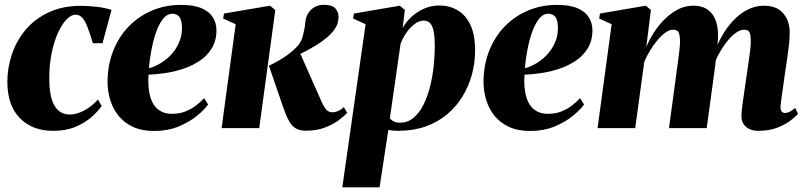

<svg xmlns="http://www.w3.org/2000/svg" viewBox="-20 -550 3459 824"><path d="M208 11.5Q119 11.5 65.5 -42.8Q12 -97 11.5 -198.5Q11.5 -259 31.2 -317.5Q51 -376 90.5 -422.8Q130 -469.5 189.5 -497.2Q249 -525 328 -525Q357.5 -525 394.8 -520.8Q432 -516.5 458.5 -507.5L420 -364.5H378.5Q365.5 -408.5 355 -435.2Q344.5 -462 332.5 -474.5Q320.5 -487 304.5 -487Q285.5 -487 265.8 -466.8Q246 -446.5 229 -409.5Q212 -372.5 201.5 -321.2Q191 -270 191.5 -208.5Q192 -151.5 203.8 -118.8Q215.5 -86 235 -72.2Q254.5 -58.5 278.5 -58.5Q302.5 -58.5 326.2 -68.8Q350 -79 369.5 -94Q389 -109 400 -123L416.5 -95.5Q400 -71.5 371.8 -46.8Q343.5 -22 303 -5.2Q262.5 11.5 208 11.5Z M873 -101.5Q859 -81.5 827.8 -55Q796.5 -28.5 749.2 -8.2Q702 12 640 12Q588 12 550.2 -5.8Q512.5 -23.5 488.5 -53.5Q464.5 -83.5 453.2 -120.5Q442 -157.5 441.5 -196.5Q441.5 -268.5 465 -329.5Q488.5 -390.5 531 -435Q573.5 -479.5 631.2 -504.2Q689 -529 756.5 -529Q811.5 -529 844.8 -514.8Q878 -500.5 893.2 -476.2Q908.5 -452 909 -421Q909 -375.5 889 -342.8Q869 -310 836.2 -288.5Q803.5 -267 764.8 -254.2Q726 -241.5 687 -236Q648 -230.5 617.5 -229.5Q615 -194.5 619 -163.8Q623 -133 634.5 -110.2Q646 -87.5 666.8 -74.5Q687.5 -61.5 718 -61.5Q750 -61.5 776 -71.8Q802 -82 822 -97.8Q842 -113.5 856 -129ZM720.5 -491Q696.5 -491 679 -468.2Q661.5 -445.5 649.2 -409.8Q637 -374 629.5 -333.5Q622 -293 619 -257.5Q634.5 -260.5 653.2 -269.8Q672 -279 691 -293.8Q710 -308.5 725.8 -329Q741.5 -349.5 751.2 -374.8Q761 -400 761 -430Q760.5 -465.5 749.2 -478.2Q738 -491 720.5 -491Z M931 0 991.5 -446 937.5 -470.5 941.5 -492 1139 -525.5 1161.5 -507 1092.5 0ZM1292.5 11Q1267.5 11 1250.5 1.5Q1233.5 -8 1221.5 -28.8Q1209.5 -49.5 1197.5 -83.5L1134 -268Q1155 -278 1173.2 -288.2Q1191.5 -298.5 1208.2 -310.2Q1225 -322 1241 -336.5Q1270.5 -361.5 1279.2 -394Q1288 -426.5 1290 -451.5Q1292 -477 1303.5 -494.5Q1315 -512 1332.5 -520.8Q1350 -529.5 1369 -529.5Q1405.5 -529.5 1419.2 -513.8Q1433 -498 1433 -478.5Q1433 -448 1416.2 -424.5Q1399.5 -401 1376 -383.5Q1362.5 -372 1338.8 -357.2Q1315 -342.5 1286 -327.2Q1257 -312 1227.2 -298.8Q1197.5 -285.5 1172 -276.5L1264 -330.5L1358.5 -117Q1371 -89 1381.2 -78.5Q1391.5 -68 1407.5 -68Q1417.5 -68 1430.5 -73.2Q1443.5 -78.5 1455.5 -90.5L1470 -65.5Q1457.5 -52 1433.5 -34Q1409.5 -16 1374.2 -2.5Q1339 11 1292.5 11Z M1449 254 1549 -446 1495.5 -470.5 1499 -492 1696 -525.5 1717.5 -507.5 1708 -429.5Q1721.5 -455 1745.5 -477.2Q1769.5 -499.5 1800.2 -513Q1831 -526.5 1865 -526.5Q1908.5 -526.5 1943.5 -506.2Q1978.5 -486 1998.8 -443.2Q2019 -400.5 2019 -333.5Q2019 -280.5 2005.2 -230Q1991.5 -179.5 1964.8 -135.8Q1938 -92 1898.2 -58.8Q1858.5 -25.5 1805.8 -7Q1753 11.5 1688.5 11.5Q1678.5 11.5 1667.8 10.5Q1657 9.5 1646.5 8L1609 254ZM1653 -41.5Q1659.5 -34 1670 -28.8Q1680.5 -23.5 1696.5 -23.5Q1729.5 -23.5 1754.2 -44Q1779 -64.5 1796.5 -98.8Q1814 -133 1825 -175.8Q1836 -218.5 1841 -264.5Q1846 -310.5 1846 -353Q1846 -387.5 1841.8 -412Q1837.5 -436.5 1827.2 -449Q1817 -461.5 1798.5 -461.5Q1777 -461.5 1756.5 -444.8Q1736 -428 1720.8 -404.5Q1705.5 -381 1699 -361Z M2486.5 -101.5Q2472.5 -81.5 2441.2 -55Q2410 -28.5 2362.8 -8.2Q2315.5 12 2253.5 12Q2201.5 12 2163.8 -5.8Q2126 -23.5 2102 -53.5Q2078 -83.5 2066.8 -120.5Q2055.5 -157.5 2055 -196.5Q2055 -268.5 2078.5 -329.5Q2102 -390.5 2144.5 -435Q2187 -479.5 2244.8 -504.2Q2302.5 -529 2370 -529Q2425 -529 2458.2 -514.8Q2491.5 -500.5 2506.8 -476.2Q2522 -452 2522.5 -421Q2522.5 -375.5 2502.5 -342.8Q2482.5 -310 2449.8 -288.5Q2417 -267 2378.2 -254.2Q2339.5 -241.5 2300.5 -236Q2261.5 -230.5 2231 -229.5Q2228.5 -194.5 2232.5 -163.8Q2236.5 -133 2248 -110.2Q2259.5 -87.5 2280.2 -74.5Q2301 -61.5 2331.5 -61.5Q2363.5 -61.5 2389.5 -71.8Q2415.5 -82 2435.5 -97.8Q2455.5 -113.5 2469.5 -129ZM2334 -491Q2310 -491 2292.5 -468.2Q2275 -445.5 2262.8 -409.8Q2250.5 -374 2243 -333.5Q2235.5 -293 2232.5 -257.5Q2248 -260.5 2266.8 -269.8Q2285.5 -279 2304.5 -293.8Q2323.5 -308.5 2339.2 -329Q2355 -349.5 2364.8 -374.8Q2374.5 -400 2374.5 -430Q2374 -465.5 2362.8 -478.2Q2351.5 -491 2334 -491Z M2773.5 -507.5 2753.5 -347.5Q2765 -376.5 2784.5 -407.5Q2804 -438.5 2830.2 -465.2Q2856.5 -492 2887.8 -508.8Q2919 -525.5 2955 -525.5Q2996.5 -525.5 3021 -505.8Q3045.5 -486 3055.2 -450.8Q3065 -415.5 3060 -368.5Q3059.5 -361.5 3058.2 -350.2Q3057 -339 3055.2 -328Q3053.5 -317 3051.5 -308.5L3034 -290.5Q3050.5 -344 3073.8 -387Q3097 -430 3126.2 -461Q3155.5 -492 3188.8 -508.8Q3222 -525.5 3258 -525.5Q3313.5 -525.5 3341.2 -493Q3369 -460.5 3369 -411Q3369 -384.5 3366 -357Q3363 -329.5 3358.8 -301.8Q3354.5 -274 3350.5 -247Q3347.5 -222.5 3343 -193.5Q3338.5 -164.5 3335 -137.8Q3331.5 -111 3329.5 -94Q3329.5 -76 3335.5 -70.5Q3341.5 -65 3348.5 -65Q3357 -65 3368.2 -70Q3379.5 -75 3392.5 -87L3405 -61Q3393.5 -48.5 3371 -31.5Q3348.5 -14.5 3314.2 -1.5Q3280 11.5 3233 11.5Q3213.5 11.5 3197.2 4.2Q3181 -3 3171.5 -17.2Q3162 -31.5 3162 -53.5Q3162 -66 3165.5 -94.5Q3169 -123 3174.2 -156.5Q3179.5 -190 3183 -217Q3187.5 -248.5 3192 -279Q3196.5 -309.5 3199.5 -334.2Q3202.5 -359 3202 -373.5Q3202 -399 3196.8 -410.8Q3191.5 -422.5 3173.5 -422.5Q3156 -422.5 3136 -407.8Q3116 -393 3096.5 -367.2Q3077 -341.5 3060.5 -309.8Q3044 -278 3034 -244L3057.5 -340Q3055.5 -320.5 3054 -307.2Q3052.5 -294 3050.8 -280.5Q3049 -267 3046.5 -247L3013 0H2851L2880.5 -217Q2884.5 -249 2888.8 -279Q2893 -309 2895.8 -333.8Q2898.5 -358.5 2898.5 -373Q2898 -399.5 2892.5 -411Q2887 -422.5 2868.5 -422.5Q2853 -422.5 2835.5 -410Q2818 -397.5 2801 -377Q2784 -356.5 2769.2 -332.2Q2754.5 -308 2745 -284.5L2706 0H2544.5L2605 -446L2551.5 -470.5L2555 -492L2751.5 -525.5Z"/></svg>

Font: Merriweather 120pt Black
Style: Italic
Weight: 900
Italic angle: -7.8°
Version: Version 2.101